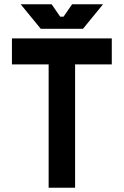

<svg xmlns="http://www.w3.org/2000/svg" viewBox="-20 -880 580 900"><path d="M504 -700H36V-578H208V0H332V-578H504ZM77 -860 171 -745H369L463 -860H318L278 -802H262L222 -860Z"/></svg>

Font: Fervojo
Style: Bold
Weight: 700
Designer: kohakuno
Version: ver.1.0